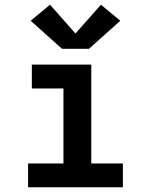

<svg xmlns="http://www.w3.org/2000/svg" viewBox="-20 -794 640 814"><path d="M99 0V-101H249V-419H115V-520H367V-101H501V0ZM243 -587 110 -706 192 -774 300 -652 408 -774 490 -706 357 -587Z"/></svg>

Font: Iosevka Custom Extended
Style: Bold
Weight: 700
Width: 7
Monospace: yes
Designer: Belleve Invis
Foundry: Belleve Invis
Version: Version 11.2.4; ttfautohint (v1.8.4)